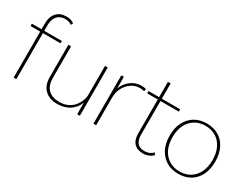

<svg xmlns="http://www.w3.org/2000/svg" viewBox="-68 -1211 2219 1721"><g transform="rotate(30 1041.5 -350.5)"><path d="M314 -500V-476H132V0H104V-476H4V-500H104V-558Q104 -630 140.5 -670.5Q177 -711 243 -711Q271 -711 290.5 -704Q310 -697 322 -688L311 -665Q298 -674 283 -680Q268 -686 244 -686Q191 -686 161.5 -652.5Q132 -619 132 -558V-500Z M559 10Q478 10 430 -35.5Q382 -81 382 -168V-500H410V-174Q410 -95 450.5 -55Q491 -15 565 -15Q614 -15 651 -32Q688 -49 712 -77.5Q736 -106 748.5 -138.5Q761 -171 761 -202V-500H789V0H762L761 -122Q743 -64 689 -27Q635 10 559 10Z M930 0V-500H956L957 -377Q967 -411 992.5 -441.5Q1018 -472 1054.5 -491Q1091 -510 1136 -510Q1150 -510 1163 -508Q1176 -506 1183 -502L1177 -478Q1168 -481 1158 -483Q1148 -485 1132 -485Q1083 -485 1043.5 -457.5Q1004 -430 981 -385Q958 -340 958 -287V0Z M1536 -52 1548 -29Q1531 -12 1504.5 -1Q1478 10 1447 10Q1386 10 1353.5 -24.5Q1321 -59 1321 -127V-476H1211V-500H1321V-658H1349V-500H1539V-476H1349V-129Q1349 -74 1372.5 -44.5Q1396 -15 1448 -15Q1501 -15 1536 -52Z M1811 -510Q1881 -510 1934 -479Q1987 -448 2016.5 -389.5Q2046 -331 2046 -250Q2046 -169 2016.5 -110.5Q1987 -52 1934 -21Q1881 10 1811 10Q1742 10 1689 -21Q1636 -52 1605.5 -110.5Q1575 -169 1575 -250Q1575 -331 1605.5 -389.5Q1636 -448 1689 -479Q1742 -510 1811 -510ZM1811 -486Q1750 -486 1703 -457.5Q1656 -429 1630 -376Q1604 -323 1604 -250Q1604 -177 1630 -124Q1656 -71 1703 -42.5Q1750 -14 1811 -14Q1873 -14 1919.5 -42.5Q1966 -71 1992 -124Q2018 -177 2018 -250Q2018 -323 1992 -376Q1966 -429 1919.5 -457.5Q1873 -486 1811 -486Z"/></g></svg>

Font: Prodigy Sans ExtraLight
Style: Regular
Weight: 200
Designer: Wei Huang
Foundry: Wei Huang
Version: Version 1.003; ttfautohint (v1.8.3)